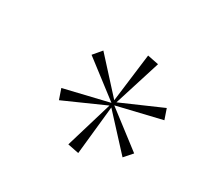

<svg xmlns="http://www.w3.org/2000/svg" viewBox="-83 -859 539 521"><g transform="rotate(30 186.0 -598.0)"><path d="M214 -436 179 -443 223 -590 97 -534 86 -566 224 -599 112 -685 134 -711 227 -609 246 -760 281 -753 235 -607 361 -662 372 -630 234 -597 346 -511 324 -486 230 -588Z"/></g></svg>

Font: Noto Serif Display ExtraCondensed Thin
Style: Italic
Weight: 100
Width: 2
Italic angle: -12°
Designer: Monotype Design Team
Foundry: Monotype Imaging Inc.
Version: Version 2.009